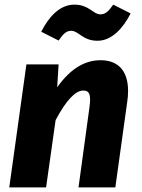

<svg xmlns="http://www.w3.org/2000/svg" viewBox="-20 -809 613 829"><path d="M478 0 529 -367C532 -385 533 -401 533 -416C533 -508 486 -549 414 -549C347 -549 284 -513 227 -432L233 -531H94L20 0H179L220 -290C267 -379 307 -418 339 -418C358 -418 369 -411 369 -379C369 -370 368 -358 366 -344L319 0ZM401 -633C463 -633 512 -688 544 -751L469 -789C449 -761 436 -747 413 -747C382 -747 365 -789 301 -789C237 -789 190 -735 158 -672L233 -634C253 -662 265 -676 288 -676C319 -676 337 -633 401 -633Z"/></svg>

Font: Fira Sans OT
Style: Bold Italic
Weight: 700
Italic angle: -8°
Designer: Carrois Corporate & Edenspiekermann
Foundry: Carrois Corporate GbR & Edenspiekermann AG
Version: Version 2.001